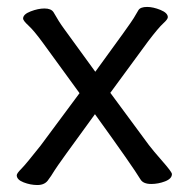

<svg xmlns="http://www.w3.org/2000/svg" viewBox="-20 -510 540 548"><path d="M86.9 18.1Q66.9 18.1 47.4 10.5Q27.8 2.9 27.8 -9.8Q27.8 -15.1 40.8 -28.1Q53.7 -41 95.7 -94.2L207 -244.1L102.1 -388.2Q76.7 -422.9 61.3 -437Q45.9 -451.2 45.9 -457Q45.9 -469.2 67.4 -477.5Q88.9 -485.8 106.9 -485.8Q126 -485.8 132.8 -475.1Q147.9 -448.2 162.6 -428.2L252 -305.2Q354 -444.8 361.8 -458.5Q369.6 -472.2 375.2 -481.2Q380.9 -490.2 399.9 -490.2Q417 -490.2 438 -481.7Q459 -473.1 459 -460.9Q459 -455.1 445.8 -443.1Q432.6 -431.2 402.8 -392.1L294.9 -245.1L404.8 -96.2Q417 -80.1 443.8 -49.6Q470.7 -19 470.7 -13.2Q470.7 0 451.2 7.6Q431.6 15.1 411.6 15.1Q388.7 15.1 380.9 2Q359.9 -33.2 251 -184.1Q145 -39.1 135 -22.5Q125 -5.9 118.7 2Q108.9 18.1 86.9 18.1Z"/></svg>

Font: LXGW WenKai GB Screen
Style: Regular
Weight: 400
Designer: LXGW / Fontworks Inc.
Foundry: LXGW / Fontworks Inc.
Version: Version 1.321;February 19, 2024;FontCreator 14.0.0.2901 64-b